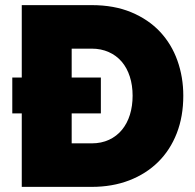

<svg xmlns="http://www.w3.org/2000/svg" viewBox="-20 -730 761 750"><path d="M65 0V-287H28V-427H65V-710H338Q426 -710 493 -682Q560 -654 605 -606Q650 -558 673 -493.5Q696 -429 696 -356Q696 -275 670.5 -209.5Q645 -144 598 -97.5Q551 -51 485 -25.5Q419 0 338 0ZM498 -356Q498 -397 487 -431Q476 -465 455.5 -489Q435 -513 405 -526.5Q375 -540 338 -540H260V-427H374V-287H260V-170H338Q376 -170 406 -184Q436 -198 456.5 -223Q477 -248 487.5 -282Q498 -316 498 -356Z"/></svg>

Font: Raleway
Style: Heavy
Weight: 900
Designer: Matt McInerney, Pablo Impallari, Rodrigo Fuenzalida
Foundry: Matt McInerney, Pablo Impallari, Rodrigo Fuenzalida
Version: Version 2.001; ttfautohint (v0.8) -G 200 -r 50